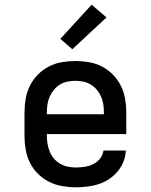

<svg xmlns="http://www.w3.org/2000/svg" viewBox="-20 -787 640 815"><path d="M303 8Q273 8 244 3Q215 -2 189 -15Q163 -28 141.5 -49Q120 -70 107 -96.5Q94 -123 89 -152Q84 -181 84 -210V-310Q84 -339 89 -368Q94 -397 107 -423Q120 -449 140.5 -470Q161 -491 187 -504.5Q213 -518 242 -523Q271 -528 300 -528Q329 -528 358 -523Q387 -518 413 -504.5Q439 -491 459.5 -470Q480 -449 493 -423Q506 -397 511 -368Q516 -339 516 -310V-218H179V-210Q179 -193 182 -175.5Q185 -158 191.5 -142.5Q198 -127 209.5 -113.5Q221 -100 236 -91.5Q251 -83 268 -79.5Q285 -76 303 -76Q321 -76 340 -79Q359 -82 376 -90.5Q393 -99 405 -114Q417 -129 419 -148H514Q513 -124 504 -101Q495 -78 479 -59Q463 -40 442.5 -26.5Q422 -13 399 -5.5Q376 2 351.5 5Q327 8 303 8ZM179 -302H421V-310Q421 -327 418.5 -344Q416 -361 409 -377Q402 -393 391 -406Q380 -419 365.5 -428Q351 -437 334 -440.5Q317 -444 300 -444Q283 -444 266 -440.5Q249 -437 234.5 -428Q220 -419 209 -406Q198 -393 191 -377Q184 -361 181.5 -344Q179 -327 179 -310ZM287 -578 236 -622 369 -767 432 -713Z"/></svg>

Font: Iosevka Etoile Medium
Style: Regular
Weight: 500
Designer: Belleve Invis
Foundry: Belleve Invis
Version: Version 22.1.2; ttfautohint (v1.8.4)